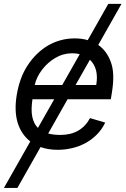

<svg xmlns="http://www.w3.org/2000/svg" viewBox="-34 -747 638 972"><path d="M-14.2 204.5 119.3 -30.9Q72.8 -67.5 55 -127.1Q37.3 -186.8 51.1 -268.5Q58.2 -310.4 71.6 -347.3Q84.9 -384.2 106.2 -416.5Q127.1 -448.5 153.1 -473.7Q179 -498.9 209 -516.5Q239 -534.1 272.9 -543.3Q306.8 -552.6 343.8 -552.6Q381.4 -552.6 410.2 -543.7L514.2 -727.3H581L463.4 -519.5Q484.7 -504.6 500.7 -483.1Q516.7 -461.6 527.3 -432.5Q538 -403.4 539.2 -365.9Q540.5 -328.5 532.7 -279.8L527 -244.3H307.9L209.9 -71Q238.3 -63.9 271.3 -63.9Q323.2 -63.9 360.8 -85Q398.4 -106.2 421.9 -149.1L498.6 -126.4Q482.2 -92 456.5 -66.1Q430.8 -40.1 399.1 -22.9Q367.5 -5.7 331.5 2.8Q295.5 11.4 258.5 11.4Q210.2 11.4 171.2 -2.5L54 204.5ZM281.2 -316.8 369.7 -472.7Q353.7 -477.3 331 -477.3Q285.9 -477.3 245.4 -453.5Q227.3 -442.8 210.6 -428.1Q193.9 -413.4 180 -395.4Q166.2 -377.5 156.2 -357.6Q146.3 -337.7 142 -316.8ZM158 -99.4 240.4 -244.3H130.3Q122.2 -191.1 129.4 -155.9Q136.7 -120.7 158 -99.4ZM453.1 -316.8Q467.7 -399.5 421.2 -444.6L348.7 -316.8Z"/></svg>

Font: Inter P
Style: Italic
Weight: 400
Italic angle: -9.40001°
Designer: Rasmus Andersson
Foundry: rsms
Version: Version 3.018;git-588b23468